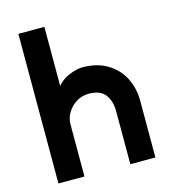

<svg xmlns="http://www.w3.org/2000/svg" viewBox="-114 -851 858 962"><g transform="rotate(-15 315.0 -370.0)"><path d="M333 -377Q297 -377 268 -359Q239 -341 222 -312.5Q205 -284 205 -253V18H70V-758H205V-452Q231 -483 270 -498Q309 -513 335 -513Q413 -513 466.5 -480Q520 -447 546.5 -393.5Q573 -340 573 -277V18H443V-257Q443 -310 417.5 -343.5Q392 -377 333 -377Z"/></g></svg>

Font: SUIT ExtraBold
Style: Regular
Weight: 800
Designer: Sunn Youn; Korean Glyphs from Source Han Sans (Sandoll Communications; Soo-young Jang, Joo-yeon Kang)
Foundry: Sunn
Version: Version 1.008